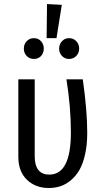

<svg xmlns="http://www.w3.org/2000/svg" viewBox="-20 -919 510 951"><path d="M212.9 -898.9 286.1 -895 259.8 -730H210.9ZM112.3 -715.1Q126.5 -730 147.9 -730Q169.4 -730 183.1 -715.1Q196.8 -700.2 196.8 -678.2Q196.8 -656.2 183.1 -641.6Q169.4 -627 147.9 -627Q126.5 -627 112.3 -641.6Q98.1 -656.2 98.1 -678.2Q98.1 -700.2 112.3 -715.1ZM321.8 -730Q343.3 -730 357.7 -715.1Q372.1 -700.2 372.1 -678.2Q372.1 -656.7 357.7 -641.8Q343.3 -627 321.8 -627Q300.8 -627 286.9 -641.8Q272.9 -656.7 272.9 -678.2Q272.9 -699.7 286.9 -714.8Q300.8 -730 321.8 -730ZM390.1 -525.9Q412.1 -371.1 412.1 -261.2Q412.1 -202.1 401.6 -155Q391.1 -107.9 373.3 -77.1Q355.5 -46.4 330.8 -25.9Q306.2 -5.4 279.1 3.4Q252 12.2 221.2 12.2Q155.8 12.2 113.3 -28.8Q70.8 -69.8 70.8 -142.1V-525.9H151.9V-146Q151.9 -54.2 224.1 -54.2Q331.1 -54.2 331.1 -262.2Q331.1 -389.2 309.1 -525.9Z"/></svg>

Font: Fira Sans Compressed Book
Style: Regular
Weight: 350
Width: 1
Designer: Carrois Corporate & Edenspiekermann AG
Foundry: Carrois Corporate GbR & Edenspiekermann AG
Version: Version 4.203;PS 004.203;hotconv 1.0.88;makeotf.lib2.5.64775